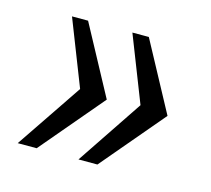

<svg xmlns="http://www.w3.org/2000/svg" viewBox="-65 -514 570 519"><g transform="rotate(15 220.0 -254.5)"><path d="M149 -255 24 -70H77L226 -246L122 -439H77ZM318 -255 194 -70H247L396 -246L292 -439H246Z"/></g></svg>

Font: United Sans
Style: Italic
Weight: 400
Italic angle: -8°
Designer: Pablo Impallari, Rodrigo Fuenzalida (Modified by Dan O. Williams)
Version: Version 1.000;PS 001.000;hotconv 1.0.88;makeotf.lib2.5.64775